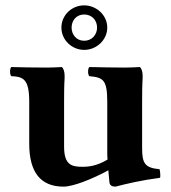

<svg xmlns="http://www.w3.org/2000/svg" viewBox="-20 -686 638 716"><path d="M510 -133V-306C510 -390 512 -378 512 -402C512 -419 508 -430 502 -436C484 -435 464 -434 445 -434C417 -434 352 -435 313 -436C307 -430 307 -408 313 -402C364 -397 380 -390 380 -306V-121C380 -111 380 -101 381 -91C340 -66 307 -64 289 -64C249 -64 219 -69 219 -139V-306C219 -390 221 -378 221 -402C221 -419 217 -430 211 -436C193 -435 172 -434 154 -434C103 -434 65 -435 22 -436C16 -430 16 -408 22 -402C68 -400 89 -390 89 -306V-150C89 -44 131 10 217 10C253 10 326 -19 384 -51C386 -26 388 -7 388 -7C389 5 397 10 411 10C448 0 508 -14 577 -23C579 -29 577 -49 575 -55C521 -60 510 -76 510 -133ZM209 -583C209 -537 248 -500 294 -500C341 -500 380 -538 380 -583C380 -630 339 -666 294 -666C247 -666 209 -629 209 -583ZM294 -632C321 -632 342 -612 342 -583C342 -557 323 -534 294 -534C265 -534 247 -557 247 -583C247 -611 266 -632 294 -632Z"/></svg>

Font: Libertinus Serif
Style: Bold
Weight: 700
Designer: Philipp H. Poll, Khaled Hosny
Foundry: Caleb Maclennan
Version: Version 7.050;RELEASE